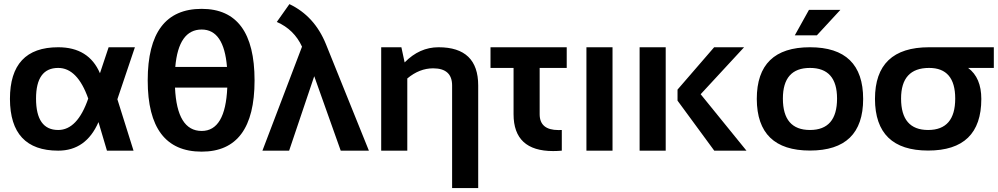

<svg xmlns="http://www.w3.org/2000/svg" viewBox="-20 -747 4948 952"><path d="M29.3 -256.3Q29.3 -512.7 268.6 -512.7Q420.4 -512.7 475.6 -383.8L518.6 -512.7H648.9L562 -254.9L642.1 0H510.3L468.3 -141.6Q406.7 0 268.6 0Q30.3 0 29.3 -256.3ZM268.6 -102.5Q363.8 -102.5 417.5 -258.3Q363.8 -410.2 268.6 -410.2Q158.7 -410.2 158.7 -258.3Q158.7 -102.5 268.6 -102.5Z M847.7 -312.5Q857.4 -97.7 980 -97.7Q1097.7 -97.7 1106.9 -312.5ZM1105.5 -415Q1090.3 -600.6 980 -600.6Q865.2 -600.6 849.1 -415ZM712.4 -348.1Q712.4 -703.1 980 -703.1Q1242.2 -703.1 1242.2 -348.1Q1242.2 4.9 980 4.9Q712.4 4.9 712.4 -348.1Z M1477.5 -515.6Q1438.5 -600.6 1352.5 -638.2L1415 -726.6Q1539.6 -667.5 1596.2 -527.8L1809.1 0H1669.4L1538.1 -369.1L1413.6 0H1281.2Z M1870.1 0V-512.7H1970.2L1986.3 -437.5Q2060.1 -512.7 2154.3 -512.7Q2351.1 -512.7 2351.1 -323.2V185.5H2221.7V-323.2Q2221.7 -408.2 2127.4 -408.2Q2059.6 -408.2 1999.5 -357.9V0Z M2412.1 -512.7H2790V-410.2H2655.8V-180.7Q2655.8 -102.1 2749 -102.1Q2756.8 -102.1 2765.6 -102.5V0Q2743.2 2 2722.7 2Q2526.4 2 2526.4 -180.7V-410.2H2412.1Z M3017.1 -512.7V0H2887.7V-512.7Z M3669.4 -512.7 3454.1 -279.8 3681.2 0H3521.5L3339.4 -248V-302.7L3521 -512.7ZM3280.8 -512.7V0H3151.4V-512.7Z M3996.1 -102.5Q4130.4 -102.5 4130.4 -258.3Q4130.4 -410.2 3996.1 -410.2Q3861.8 -410.2 3861.8 -258.3Q3861.8 -102.5 3996.1 -102.5ZM3732.4 -256.3Q3732.4 -512.7 3996.1 -512.7Q4259.8 -512.7 4259.8 -256.3Q4259.8 -0.5 3996.1 -0.5Q3733.4 -0.5 3732.4 -256.3ZM3991.2 -698.2H4147L4030.3 -571.8H3920.9Z M4582 -102.5Q4716.3 -102.5 4716.3 -258.3Q4716.3 -410.2 4586.9 -410.2Q4447.8 -410.2 4447.8 -258.3Q4447.8 -102.5 4582 -102.5ZM4318.4 -256.3Q4318.4 -512.7 4586.9 -512.7H4907.7V-410.2H4780.3Q4845.7 -361.8 4845.7 -256.3Q4845.7 -0.5 4582 -0.5Q4319.3 -0.5 4318.4 -256.3Z"/></svg>

Font: SansationBold
Style: Bold
Weight: 700
Designer: Bernd Montag
Version: Version 1.301